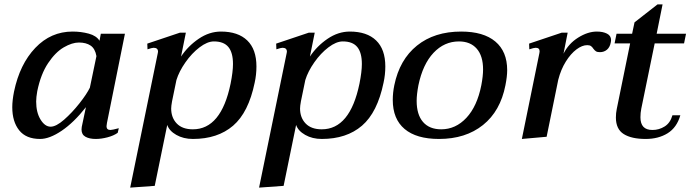

<svg xmlns="http://www.w3.org/2000/svg" viewBox="-20 -624 3162 876"><path d="M36 -135Q36 -166 44 -206Q70 -331 141 -405.5Q212 -480 311 -480Q350 -480 385 -470.5Q420 -461 434 -438L440 -470H550L468 -63Q466 -51 466 -48Q466 -31 484 -31Q492 -31 522 -39L517 -18Q499 -5 470.5 2.5Q442 10 417 10Q388 10 370 0Q352 -10 352 -33Q352 -41 353 -45L372 -135Q317 -65 261.5 -27.5Q206 10 163 10Q99 10 67.5 -29.5Q36 -69 36 -135ZM390 -224 420 -368Q414 -402 393.5 -416Q373 -430 340 -430Q309 -430 271 -408Q233 -386 199.5 -336Q166 -286 150 -208Q145 -180 145 -161Q145 -111 165 -78.5Q185 -46 211 -46Q236 -46 272.5 -78Q309 -110 342.5 -152.5Q376 -195 390 -224Z M700 -382 701 -388Q701 -406 681 -406Q674 -406 653 -399L652 -425L801 -475H828L806 -366Q838 -414 886.5 -447Q935 -480 988 -480Q1066 -480 1108 -439.5Q1150 -399 1150 -321Q1150 -283 1142 -247Q1114 -111 1043.5 -50.5Q973 10 860 10Q817 10 784.5 -8.5Q752 -27 743 -54L686 224L574 232ZM1032 -242Q1043 -297 1043 -332Q1043 -384 1022 -409.5Q1001 -435 956 -435Q926 -435 890.5 -408Q855 -381 826 -339.5Q797 -298 785 -259L765 -162Q761 -140 761 -129Q761 -87 786.5 -60.5Q812 -34 860 -34Q989 -34 1032 -242Z M1288 -382 1289 -388Q1289 -406 1269 -406Q1262 -406 1241 -399L1240 -425L1389 -475H1416L1394 -366Q1426 -414 1474.5 -447Q1523 -480 1576 -480Q1654 -480 1696 -439.5Q1738 -399 1738 -321Q1738 -283 1730 -247Q1702 -111 1631.5 -50.5Q1561 10 1448 10Q1405 10 1372.5 -8.5Q1340 -27 1331 -54L1274 224L1162 232ZM1620 -242Q1631 -297 1631 -332Q1631 -384 1610 -409.5Q1589 -435 1544 -435Q1514 -435 1478.5 -408Q1443 -381 1414 -339.5Q1385 -298 1373 -259L1353 -162Q1349 -140 1349 -129Q1349 -87 1374.5 -60.5Q1400 -34 1448 -34Q1577 -34 1620 -242Z M1772 -168Q1772 -201 1779 -235Q1803 -352 1882.5 -416Q1962 -480 2084 -480Q2186 -480 2240 -434.5Q2294 -389 2294 -304Q2294 -275 2286 -235Q2263 -117 2183.5 -53.5Q2104 10 1983 10Q1880 10 1826 -35.5Q1772 -81 1772 -168ZM2176 -235Q2184 -277 2184 -307Q2184 -369 2155 -402Q2126 -435 2074 -435Q2007 -435 1958 -383Q1909 -331 1889 -235Q1881 -193 1881 -164Q1881 -101 1910 -67.5Q1939 -34 1993 -34Q2059 -34 2108 -86.5Q2157 -139 2176 -235Z M2768 -441Q2768 -435 2767 -432Q2763 -409 2749.5 -397.5Q2736 -386 2717 -386Q2705 -386 2699 -390Q2693 -394 2687 -402Q2682 -410 2676 -414Q2670 -418 2659 -418Q2636 -418 2610 -398.5Q2584 -379 2561.5 -343Q2539 -307 2527 -260L2474 0L2361 10L2441 -382Q2442 -385 2442 -390Q2442 -406 2424 -406Q2416 -406 2395 -399L2394 -425L2543 -475H2570L2551 -379Q2574 -425 2618 -452.5Q2662 -480 2703 -480Q2731 -480 2749.5 -470.5Q2768 -461 2768 -441Z M2906 -129Q2902 -109 2902 -89Q2902 -60 2915.5 -45.5Q2929 -31 2957 -31Q2987 -31 3012.5 -47Q3038 -63 3048 -98H3084Q3068 -42 3026 -16Q2984 10 2926 10Q2861 10 2825.5 -12.5Q2790 -35 2790 -88Q2790 -108 2794 -127L2855 -426H2784L2793 -470H2864L2875 -522L2980 -604H3003L2976 -470H3110L3101 -426H2967Z"/></svg>

Font: Taviraj Medium
Style: Italic
Weight: 500
Italic angle: -12°
Designer: Katatrad Team
Foundry: CadsonDemak
Version: Version 1.001